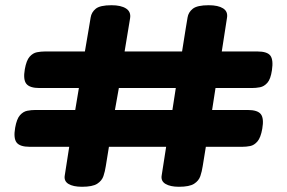

<svg xmlns="http://www.w3.org/2000/svg" viewBox="-20 -709 1098 735"><path d="M294 6Q260 6 242 -5Q224 -16 228 -38L245 -147H94Q56 -147 43.5 -163.5Q31 -180 38 -220Q44 -254 56.5 -268Q69 -282 84.5 -285Q100 -288 116 -288H268L282 -372H131Q94 -372 81 -388Q68 -404 75 -444Q81 -478 93.5 -492Q106 -506 121.5 -509Q137 -512 153 -512H305L320 -600Q324 -622 327 -642Q330 -662 346.5 -675.5Q363 -689 407 -689Q443 -689 462.5 -676.5Q482 -664 478 -639L457 -512H677L691 -600Q695 -622 698 -642Q701 -662 718 -675.5Q735 -689 779 -689Q815 -689 834 -677Q853 -665 849 -641L829 -512H965Q1003 -512 1015 -496Q1027 -480 1021 -440Q1016 -406 1003.5 -392Q991 -378 975.5 -375Q960 -372 944 -372H805L792 -288H928Q966 -288 978.5 -272Q991 -256 984 -216Q978 -182 965.5 -167.5Q953 -153 938 -150Q923 -147 907 -147H768L756 -73Q753 -53 747 -35Q741 -17 723 -5.5Q705 6 665 6Q632 6 613.5 -5Q595 -16 599 -38L616 -147H397L385 -73Q382 -53 376 -35Q370 -17 352 -5.5Q334 6 294 6ZM420 -288H640L653 -372H435Z"/></svg>

Font: Fredoka Expanded
Style: Bold
Weight: 700
Width: 7
Designer: Ben Nathan
Foundry: Milena B. Brandão, Ben Nathan
Version: Version 2.001